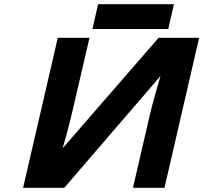

<svg xmlns="http://www.w3.org/2000/svg" viewBox="-20 -894 968 914"><path d="M90 0 255 -714H406L324 -361L301 -269L278 -188L735 -714H928L763 0H613L694 -350Q711 -422 744 -532L286 0ZM420 -756 447 -874H808L781 -756Z"/></svg>

Font: Passageway
Style: BdIt
Weight: 700
Foundry: Ascender Corporation
Version: Version 1.11